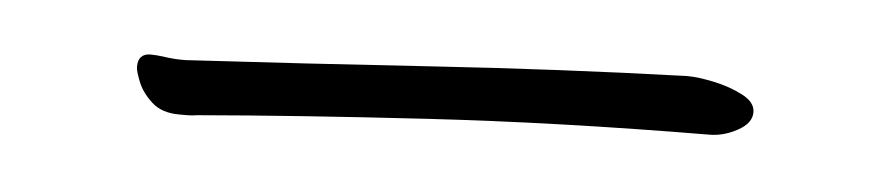

<svg xmlns="http://www.w3.org/2000/svg" viewBox="-24 -452 1048 228"><g transform="rotate(5 500.0 -338.0)"><path d="M790 -387Q802 -387 821 -383Q840 -379 855.5 -371Q871 -363 871 -351Q871 -338 854.5 -329Q838 -320 821 -320Q641 -319 485 -309.5Q329 -300 213 -290Q207 -289 202 -289Q197 -289 192 -289Q171 -289 159 -300Q147 -311 142 -323.5Q137 -336 137 -341Q137 -357 152 -357Q159 -357 169.5 -355.5Q180 -354 190 -354H194Q334 -362 484.5 -372Q635 -382 787 -387Z"/></g></svg>

Font: Klee One SemiBold
Style: Regular
Weight: 600
Designer: Fontworks Inc.
Foundry: Fontworks Inc.
Version: Version 1.00;January 12, 2022;FontCreator 13.0.0.2683 64-bit